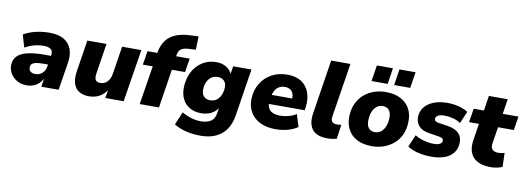

<svg xmlns="http://www.w3.org/2000/svg" viewBox="-68 -1161 4868 1779"><g transform="rotate(10 2366.5 -271.5)"><path d="M192 11Q142 11 103 -11.5Q64 -34 42 -70.5Q20 -107 21 -149Q22 -200 53 -233Q84 -266 147 -281.5Q210 -297 306 -297H383L369 -213H306Q267 -213 242.5 -207.5Q218 -202 206 -190.5Q194 -179 194 -158Q193 -134 209.5 -120Q226 -106 255 -106Q281 -106 301.5 -117Q322 -128 335.5 -147.5Q349 -167 353 -193L371 -305Q377 -340 356 -358.5Q335 -377 287 -377Q244 -377 200.5 -365.5Q157 -354 112 -330L78 -447Q108 -465 146.5 -478.5Q185 -492 229 -499Q273 -506 317 -506Q407 -506 458.5 -474Q510 -442 528.5 -387.5Q547 -333 536 -264L494 0H331L346 -96H352Q336 -59 311.5 -35Q287 -11 257 0Q227 11 192 11Z M780 11Q726 11 688 -11.5Q650 -34 634.5 -82Q619 -130 631 -204L677 -495H857L812 -208Q808 -183 811.5 -165Q815 -147 828 -138Q841 -129 862 -129Q888 -129 909 -141.5Q930 -154 944 -177.5Q958 -201 963 -233L1004 -495H1185L1106 0H933L947 -88H952Q926 -40 881 -14.5Q836 11 780 11Z M1257 0 1315 -365H1222L1243 -495H1358L1332 -473L1335 -496Q1346 -561 1377 -607.5Q1408 -654 1466 -680Q1524 -706 1614 -709L1686 -712L1681 -586L1618 -583Q1586 -582 1563.5 -573.5Q1541 -565 1529.5 -549Q1518 -533 1514 -508L1510 -484L1500 -495H1640L1619 -365H1495L1438 0Z M1862 191Q1788 191 1725 175.5Q1662 160 1611 129L1662 7Q1689 22 1718.5 34Q1748 46 1779 52.5Q1810 59 1840 59Q1899 59 1934.5 36Q1970 13 1978 -39L1989 -105L1994 -104Q1979 -75 1953.5 -54.5Q1928 -34 1896.5 -24.5Q1865 -15 1832 -15Q1770 -15 1724.5 -40.5Q1679 -66 1655 -113.5Q1631 -161 1633 -228Q1635 -286 1654 -337Q1673 -388 1707 -425.5Q1741 -463 1787 -484.5Q1833 -506 1888 -506Q1944 -506 1984 -482Q2024 -458 2041 -413L2036 -415L2049 -495H2221L2151 -48Q2139 27 2103 80.5Q2067 134 2006.5 162.5Q1946 191 1862 191ZM1893 -148Q1928 -148 1953 -166.5Q1978 -185 1992 -217Q2006 -249 2007 -287Q2009 -325 1987.5 -349Q1966 -373 1925 -373Q1891 -373 1865.5 -354.5Q1840 -336 1826.5 -304.5Q1813 -273 1812 -235Q1811 -196 1832 -172Q1853 -148 1893 -148Z M2536 11Q2451 11 2390.5 -18.5Q2330 -48 2298 -102Q2266 -156 2268 -227Q2271 -310 2309 -373Q2347 -436 2411.5 -471Q2476 -506 2557 -506Q2640 -506 2692 -471Q2744 -436 2765.5 -375Q2787 -314 2776 -237L2772 -209H2413L2426 -296H2652L2637 -283Q2642 -315 2634 -339Q2626 -363 2606.5 -376.5Q2587 -390 2554 -390Q2522 -390 2499 -375.5Q2476 -361 2462 -336.5Q2448 -312 2443 -281L2437 -245Q2431 -204 2442.5 -176Q2454 -148 2483 -134Q2512 -120 2557 -120Q2597 -120 2637 -131Q2677 -142 2707 -162L2743 -46Q2704 -19 2650 -4Q2596 11 2536 11Z M3023 11Q2924 11 2881.5 -41.5Q2839 -94 2854 -194L2934 -705H3115L3035 -198Q3031 -176 3035.5 -161Q3040 -146 3053 -138.5Q3066 -131 3086 -131Q3097 -131 3108 -132Q3119 -133 3130 -135L3111 -1Q3091 5 3069.5 8Q3048 11 3023 11Z M3442 11Q3359 11 3302 -18.5Q3245 -48 3216 -102Q3187 -156 3189 -226Q3191 -296 3216 -348.5Q3241 -401 3282.5 -436Q3324 -471 3376 -488.5Q3428 -506 3485 -506Q3567 -506 3624 -476.5Q3681 -447 3710.5 -393.5Q3740 -340 3737 -269Q3736 -199 3711 -146.5Q3686 -94 3644 -59Q3602 -24 3550 -6.5Q3498 11 3442 11ZM3447 -122Q3481 -122 3505 -141.5Q3529 -161 3543 -196Q3557 -231 3558 -275Q3559 -322 3538.5 -347.5Q3518 -373 3479 -373Q3446 -373 3421.5 -353.5Q3397 -334 3383.5 -299.5Q3370 -265 3369 -220Q3367 -173 3388 -147.5Q3409 -122 3447 -122ZM3548 -583 3571 -734H3723L3699 -583ZM3335 -583 3359 -734H3510L3487 -583Z M4003 11Q3936 11 3876.5 -3Q3817 -17 3776 -45L3825 -159Q3849 -144 3879 -133Q3909 -122 3941 -116Q3973 -110 4002 -110Q4043 -110 4062 -122Q4081 -134 4081 -152Q4082 -166 4072.5 -173.5Q4063 -181 4040 -185L3946 -200Q3881 -209 3848 -244.5Q3815 -280 3817 -333Q3818 -379 3846 -418.5Q3874 -458 3929.5 -482Q3985 -506 4068 -506Q4100 -506 4134 -500.5Q4168 -495 4200.5 -484Q4233 -473 4258 -455L4210 -343Q4176 -365 4136 -375Q4096 -385 4058 -385Q4015 -385 3995.5 -372.5Q3976 -360 3975 -341Q3975 -330 3983 -321.5Q3991 -313 4010 -310L4102 -296Q4174 -284 4207.5 -250Q4241 -216 4239 -161Q4238 -106 4208.5 -67Q4179 -28 4126 -8.5Q4073 11 4003 11Z M4559 11Q4481 11 4433 -16Q4385 -43 4367 -91.5Q4349 -140 4359 -204L4384 -365H4291L4312 -495H4408L4430 -636H4607L4585 -495H4733L4712 -365H4564L4539 -210Q4533 -169 4551.5 -150.5Q4570 -132 4608 -132Q4621 -132 4635 -134.5Q4649 -137 4665 -141L4669 -10Q4646 0 4617 5.5Q4588 11 4559 11Z"/></g></svg>

Font: Nunito Sans 11pt Black
Style: Italic
Weight: 900
Italic angle: -9°
Version: Version 3.101;gftools[0.9.27]